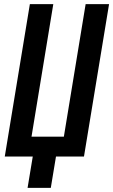

<svg xmlns="http://www.w3.org/2000/svg" viewBox="-20 -755 546 926"><path d="M113 151 138 0H3L124 -735H237L132 -96H288L393 -735H506L385 0H250L225 151Z"/></svg>

Font: Iosevka Term Curly Oblique
Style: Bold
Weight: 700
Italic angle: -9°
Designer: Belleve Invis
Foundry: Belleve Invis
Version: Version 32.3.0